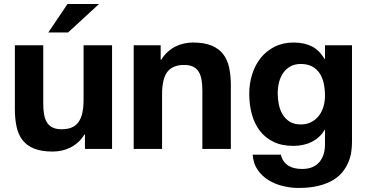

<svg xmlns="http://www.w3.org/2000/svg" viewBox="-20 -743 1836 958"><path d="M403.8 0V-71.8H400.9Q387.7 -49.3 369.6 -33.2Q351.6 -17.1 331.1 -6.8Q310.5 3.4 288.1 8.3Q265.6 13.2 243.2 13.2Q186.5 13.2 149.9 -1.7Q113.3 -16.6 92 -44.4Q70.8 -72.3 62.5 -111.6Q54.2 -150.9 54.2 -199.2V-517.1H195.8V-225.1Q195.8 -193.4 200.4 -169.4Q205.1 -145.5 215.8 -129.6Q226.6 -113.8 244.1 -106Q261.7 -98.1 287.1 -98.1Q315.9 -98.1 336.7 -106.4Q357.4 -114.7 370.8 -132.8Q384.3 -150.9 390.6 -178.7Q397 -206.5 397 -246.1V-517.1H539.1V0ZM221.2 -581.1 316.9 -723.1H474.1L319.8 -581.1Z M781.7 -517.1V-444.8H784.7Q798.3 -467.3 816.2 -483.6Q834 -500 854.7 -510.5Q875.5 -521 897.9 -525.9Q920.4 -530.8 942.9 -530.8Q999.5 -530.8 1036.1 -515.4Q1072.8 -500 1094 -472.2Q1115.2 -444.3 1123.5 -405Q1131.8 -365.7 1131.8 -317.9V0H989.7V-292Q989.7 -323.7 985.1 -347.7Q980.5 -371.6 969.7 -387.5Q959 -403.3 941.7 -411.1Q924.3 -418.9 898.9 -418.9Q841.3 -418.9 814.9 -384.3Q788.6 -349.6 788.6 -271V0H647V-517.1Z M1736.3 -33.2Q1736.3 -12.2 1732.9 12.9Q1729.5 38.1 1719.5 63.2Q1709.5 88.4 1691.4 112.3Q1673.3 136.2 1643.6 154.5Q1613.8 172.9 1570.8 183.8Q1527.8 194.8 1468.8 194.8Q1430.7 194.8 1391.4 185.3Q1352.1 175.8 1319.6 155.8Q1287.1 135.7 1265.4 104.2Q1243.7 72.8 1240.7 28.8H1381.3Q1386.2 48.8 1396.2 62.5Q1406.2 76.2 1420.2 84.5Q1434.1 92.8 1451.2 96.4Q1468.3 100.1 1487.3 100.1Q1517.6 100.1 1539.3 90.6Q1561 81.1 1575 64Q1588.9 46.9 1595.5 23.7Q1602.1 0.5 1601.6 -26.9V-95.2H1599.6Q1587.9 -74.7 1571 -59.6Q1554.2 -44.4 1533.9 -34.4Q1513.7 -24.4 1490.7 -19.8Q1467.8 -15.1 1444.3 -15.1Q1385.7 -15.1 1344 -35.6Q1302.2 -56.2 1275.6 -91.6Q1249 -127 1236.3 -174.3Q1223.6 -221.7 1223.6 -274.9Q1223.6 -325.2 1238 -371.6Q1252.4 -418 1280.5 -453.4Q1308.6 -488.8 1350.1 -509.8Q1391.6 -530.8 1445.3 -530.8Q1497.1 -530.8 1535.2 -512Q1573.2 -493.2 1599.6 -448.2H1601.6V-517.1H1736.3ZM1480.5 -122.1Q1510.7 -122.1 1533.4 -134Q1556.2 -146 1571.3 -165.8Q1586.4 -185.5 1594 -211.4Q1601.6 -237.3 1601.6 -265.1Q1601.6 -296.9 1595.7 -325.4Q1589.8 -354 1575.7 -376Q1561.5 -397.9 1538.3 -410.9Q1515.1 -423.8 1480.5 -423.8Q1450.7 -423.8 1429 -411.6Q1407.2 -399.4 1393.1 -379.2Q1378.9 -358.9 1372.3 -332.3Q1365.7 -305.7 1365.7 -276.9Q1365.7 -249 1371.3 -221.4Q1377 -193.8 1390.1 -171.9Q1403.3 -149.9 1425.5 -136Q1447.8 -122.1 1480.5 -122.1Z"/></svg>

Font: XB Khoramshahr
Style: Bold
Weight: 700
Designer: Behnam
Foundry: Irmug
Version: Version 8.005 2009